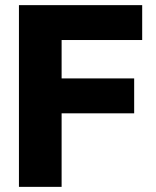

<svg xmlns="http://www.w3.org/2000/svg" viewBox="-20 -727 605 747"><path d="M53.7 -707H533.2V-571.3H219.7V-421.9H502V-286.1H219.7V0H53.7Z"/></svg>

Font: Pretendard GOV ExtraBold
Style: Regular
Weight: 800
Designer: Base glyphs from Inter by Rasmus Andersson; Hangeul glyphs from Noto Sans CJK(Source Han Sans) by Jang Soo-young and Kan
Foundry: Kil Hyung-jin
Version: Version 1.309